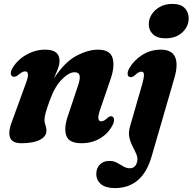

<svg xmlns="http://www.w3.org/2000/svg" viewBox="-20 -721 985 982"><path d="M45.5 -329.5Q36 -332.5 35.2 -344.8Q34.5 -357 44 -373Q69.5 -415.5 115 -441.2Q160.5 -467 211.5 -467Q284.5 -467 284.5 -410Q284.5 -392 276 -369Q267.5 -346 256 -319.5Q309 -402 369 -434.5Q429 -467 481.5 -467Q543.5 -467 556 -423.5Q568.5 -380 544 -312L492.5 -161.5Q481 -128 483.2 -114.2Q485.5 -100.5 498 -100.5Q505 -100.5 512.5 -104.5Q520 -108.5 531.5 -119.5Q544.5 -130 554 -125Q562 -122 563.2 -110.2Q564.5 -98.5 555 -79.5Q533.5 -38.5 492.2 -13.5Q451 11.5 396 11.5Q333.5 11.5 319.5 -26.2Q305.5 -64 326.5 -126L378 -280Q391 -317 387.2 -334.2Q383.5 -351.5 361.5 -351.5Q332.5 -351.5 296 -314.5Q259.5 -277.5 234 -206Q220 -167.5 213.8 -145Q207.5 -122.5 207.5 -108Q207.5 -93.5 212.5 -81Q217.5 -68.5 217.5 -52.5Q217.5 -23 184 -5.8Q150.5 11.5 89.5 11.5Q42 11.5 31.2 -18.2Q20.5 -48 42 -102L111.5 -292.5Q125 -328.5 123 -342.2Q121 -356 108 -356Q94 -356 70.5 -335.5Q56 -325 45.5 -329.5ZM825.5 -525Q784 -525 762.2 -546Q740.5 -567 741 -598Q741 -624 756 -647.5Q771 -671 798 -686Q825 -701 862 -701Q905 -701 925.2 -679.2Q945.5 -657.5 945 -626Q944.5 -585 912.2 -555Q880 -525 825.5 -525ZM872.5 -324 755.5 79Q709 241 567.5 241Q520.5 241 496.5 220.8Q472.5 200.5 472.5 168.5Q472.5 139 490.8 120.5Q509 102 539 102Q561 102 578.2 111.2Q595.5 120.5 611 130Q626.5 139.5 644 139.5Q673.5 139.5 681.5 105.5Q685.5 86.5 677.5 67.8Q669.5 49 658.5 28.2Q647.5 7.5 641.8 -17.2Q636 -42 644.5 -72.5L707.5 -291Q716.5 -324 716.2 -339.2Q716 -354.5 703.5 -354.5Q696 -354.5 687.8 -350Q679.5 -345.5 667.5 -334Q653 -323.5 642.5 -327.5Q634 -330.5 632.8 -342.2Q631.5 -354 641 -371.5Q664.5 -412.5 707.2 -439.8Q750 -467 802 -467Q859 -467 875.5 -429.5Q892 -392 872.5 -324Z"/></svg>

Font: Fraunces 72pt Soft
Style: Bold Italic
Weight: 700
Italic angle: -16°
Version: Version 1.000;[b76b70a41]